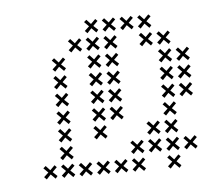

<svg xmlns="http://www.w3.org/2000/svg" viewBox="-35 -354 426 386"><g transform="rotate(-5 178.5 -160.5)"><path d="M67.1 -9.3 57.9 -17.9 67.1 -27.1 62.9 -31.4 53.6 -22.1 45 -31.4 40 -27.1 49.3 -17.9 40 -9.3 45 -4.3 53.6 -13.6 62.9 -4.3ZM102.9 -9.3 93.6 -17.9 102.9 -27.1 98.6 -31.4 89.3 -22.1 80.7 -31.4 75.7 -27.1 85 -17.9 75.7 -9.3 80.7 -4.3 89.3 -13.6 98.6 -4.3ZM138.6 -9.3 129.3 -17.9 138.6 -27.1 134.3 -31.4 125 -22.1 116.4 -31.4 111.4 -27.1 120.7 -17.9 111.4 -9.3 116.4 -4.3 125 -13.6 134.3 -4.3ZM174.3 -9.3 165 -17.9 174.3 -27.1 170 -31.4 160.7 -22.1 152.1 -31.4 147.1 -27.1 156.4 -17.9 147.1 -9.3 152.1 -4.3 160.7 -13.6 170 -4.3ZM210 -9.3 200.7 -17.9 210 -27.1 205.7 -31.4 196.4 -22.1 187.9 -31.4 182.9 -27.1 192.1 -17.9 182.9 -9.3 187.9 -4.3 196.4 -13.6 205.7 -4.3ZM245.7 -9.3 236.4 -17.9 245.7 -27.1 241.4 -31.4 232.1 -22.1 223.6 -31.4 218.6 -27.1 227.9 -17.9 218.6 -9.3 223.6 -4.3 232.1 -13.6 241.4 -4.3ZM317.1 -9.3 307.9 -17.9 317.1 -27.1 312.9 -31.4 303.6 -22.1 295 -31.4 290 -27.1 299.3 -17.9 290 -9.3 295 -4.3 303.6 -13.6 312.9 -4.3ZM245.7 -45 236.4 -53.6 245.7 -62.9 241.4 -67.1 232.1 -57.9 223.6 -67.1 218.6 -62.9 227.9 -53.6 218.6 -45 223.6 -40 232.1 -49.3 241.4 -40ZM281.4 -45 272.1 -53.6 281.4 -62.9 277.1 -67.1 267.9 -57.9 259.3 -67.1 254.3 -62.9 263.6 -53.6 254.3 -45 259.3 -40 267.9 -49.3 277.1 -40ZM317.1 -45 307.9 -53.6 317.1 -62.9 312.9 -67.1 303.6 -57.9 295 -67.1 290 -62.9 299.3 -53.6 290 -45 295 -40 303.6 -49.3 312.9 -40ZM352.9 -45 343.6 -53.6 352.9 -62.9 348.6 -67.1 339.3 -57.9 330.7 -67.1 325.7 -62.9 335 -53.6 325.7 -45 330.7 -40 339.3 -49.3 348.6 -40ZM281.4 -80.7 272.1 -89.3 281.4 -98.6 277.1 -102.9 267.9 -93.6 259.3 -102.9 254.3 -98.6 263.6 -89.3 254.3 -80.7 259.3 -75.7 267.9 -85 277.1 -75.7ZM317.1 -80.7 307.9 -89.3 317.1 -98.6 312.9 -102.9 303.6 -93.6 295 -102.9 290 -98.6 299.3 -89.3 290 -80.7 295 -75.7 303.6 -85 312.9 -75.7ZM317.1 -116.4 307.9 -125 317.1 -134.3 312.9 -138.6 303.6 -129.3 295 -138.6 290 -134.3 299.3 -125 290 -116.4 295 -111.4 303.6 -120.7 312.9 -111.4ZM317.1 -152.1 307.9 -160.7 317.1 -170 312.9 -174.3 303.6 -165 295 -174.3 290 -170 299.3 -160.7 290 -152.1 295 -147.1 303.6 -156.4 312.9 -147.1ZM317.1 -187.9 307.9 -196.4 317.1 -205.7 312.9 -210 303.6 -200.7 295 -210 290 -205.7 299.3 -196.4 290 -187.9 295 -182.9 303.6 -192.1 312.9 -182.9ZM317.1 -223.6 307.9 -232.1 317.1 -241.4 312.9 -245.7 303.6 -236.4 295 -245.7 290 -241.4 299.3 -232.1 290 -223.6 295 -218.6 303.6 -227.9 312.9 -218.6ZM352.9 -223.6 343.6 -232.1 352.9 -241.4 348.6 -245.7 339.3 -236.4 330.7 -245.7 325.7 -241.4 335 -232.1 325.7 -223.6 330.7 -218.6 339.3 -227.9 348.6 -218.6ZM352.9 -187.9 343.6 -196.4 352.9 -205.7 348.6 -210 339.3 -200.7 330.7 -210 325.7 -205.7 335 -196.4 325.7 -187.9 330.7 -182.9 339.3 -192.1 348.6 -182.9ZM352.9 -152.1 343.6 -160.7 352.9 -170 348.6 -174.3 339.3 -165 330.7 -174.3 325.7 -170 335 -160.7 325.7 -152.1 330.7 -147.1 339.3 -156.4 348.6 -147.1ZM317.1 -259.3 307.9 -267.9 317.1 -277.1 312.9 -281.4 303.6 -272.1 295 -281.4 290 -277.1 299.3 -267.9 290 -259.3 295 -254.3 303.6 -263.6 312.9 -254.3ZM281.4 -259.3 272.1 -267.9 281.4 -277.1 277.1 -281.4 267.9 -272.1 259.3 -281.4 254.3 -277.1 263.6 -267.9 254.3 -259.3 259.3 -254.3 267.9 -263.6 277.1 -254.3ZM281.4 -295 272.1 -303.6 281.4 -312.9 277.1 -317.1 267.9 -307.9 259.3 -317.1 254.3 -312.9 263.6 -303.6 254.3 -295 259.3 -290 267.9 -299.3 277.1 -290ZM245.7 -295 236.4 -303.6 245.7 -312.9 241.4 -317.1 232.1 -307.9 223.6 -317.1 218.6 -312.9 227.9 -303.6 218.6 -295 223.6 -290 232.1 -299.3 241.4 -290ZM210 -295 200.7 -303.6 210 -312.9 205.7 -317.1 196.4 -307.9 187.9 -317.1 182.9 -312.9 192.1 -303.6 182.9 -295 187.9 -290 196.4 -299.3 205.7 -290ZM174.3 -295 165 -303.6 174.3 -312.9 170 -317.1 160.7 -307.9 152.1 -317.1 147.1 -312.9 156.4 -303.6 147.1 -295 152.1 -290 160.7 -299.3 170 -290ZM210 -259.3 200.7 -267.9 210 -277.1 205.7 -281.4 196.4 -272.1 187.9 -281.4 182.9 -277.1 192.1 -267.9 182.9 -259.3 187.9 -254.3 196.4 -263.6 205.7 -254.3ZM174.3 -259.3 165 -267.9 174.3 -277.1 170 -281.4 160.7 -272.1 152.1 -281.4 147.1 -277.1 156.4 -267.9 147.1 -259.3 152.1 -254.3 160.7 -263.6 170 -254.3ZM138.6 -259.3 129.3 -267.9 138.6 -277.1 134.3 -281.4 125 -272.1 116.4 -281.4 111.4 -277.1 120.7 -267.9 111.4 -259.3 116.4 -254.3 125 -263.6 134.3 -254.3ZM102.9 -223.6 93.6 -232.1 102.9 -241.4 98.6 -245.7 89.3 -236.4 80.7 -245.7 75.7 -241.4 85 -232.1 75.7 -223.6 80.7 -218.6 89.3 -227.9 98.6 -218.6ZM102.9 -187.9 93.6 -196.4 102.9 -205.7 98.6 -210 89.3 -200.7 80.7 -210 75.7 -205.7 85 -196.4 75.7 -187.9 80.7 -182.9 89.3 -192.1 98.6 -182.9ZM102.9 -152.1 93.6 -160.7 102.9 -170 98.6 -174.3 89.3 -165 80.7 -174.3 75.7 -170 85 -160.7 75.7 -152.1 80.7 -147.1 89.3 -156.4 98.6 -147.1ZM102.9 -116.4 93.6 -125 102.9 -134.3 98.6 -138.6 89.3 -129.3 80.7 -138.6 75.7 -134.3 85 -125 75.7 -116.4 80.7 -111.4 89.3 -120.7 98.6 -111.4ZM102.9 -80.7 93.6 -89.3 102.9 -98.6 98.6 -102.9 89.3 -93.6 80.7 -102.9 75.7 -98.6 85 -89.3 75.7 -80.7 80.7 -75.7 89.3 -85 98.6 -75.7ZM102.9 -45 93.6 -53.6 102.9 -62.9 98.6 -67.1 89.3 -57.9 80.7 -67.1 75.7 -62.9 85 -53.6 75.7 -45 80.7 -40 89.3 -49.3 98.6 -40ZM174.3 -223.6 165 -232.1 174.3 -241.4 170 -245.7 160.7 -236.4 152.1 -245.7 147.1 -241.4 156.4 -232.1 147.1 -223.6 152.1 -218.6 160.7 -227.9 170 -218.6ZM174.3 -187.9 165 -196.4 174.3 -205.7 170 -210 160.7 -200.7 152.1 -210 147.1 -205.7 156.4 -196.4 147.1 -187.9 152.1 -182.9 160.7 -192.1 170 -182.9ZM174.3 -152.1 165 -160.7 174.3 -170 170 -174.3 160.7 -165 152.1 -174.3 147.1 -170 156.4 -160.7 147.1 -152.1 152.1 -147.1 160.7 -156.4 170 -147.1ZM174.3 -116.4 165 -125 174.3 -134.3 170 -138.6 160.7 -129.3 152.1 -138.6 147.1 -134.3 156.4 -125 147.1 -116.4 152.1 -111.4 160.7 -120.7 170 -111.4ZM174.3 -80.7 165 -89.3 174.3 -98.6 170 -102.9 160.7 -93.6 152.1 -102.9 147.1 -98.6 156.4 -89.3 147.1 -80.7 152.1 -75.7 160.7 -85 170 -75.7ZM210 -116.4 200.7 -125 210 -134.3 205.7 -138.6 196.4 -129.3 187.9 -138.6 182.9 -134.3 192.1 -125 182.9 -116.4 187.9 -111.4 196.4 -120.7 205.7 -111.4ZM210 -152.1 200.7 -160.7 210 -170 205.7 -174.3 196.4 -165 187.9 -174.3 182.9 -170 192.1 -160.7 182.9 -152.1 187.9 -147.1 196.4 -156.4 205.7 -147.1ZM210 -187.9 200.7 -196.4 210 -205.7 205.7 -210 196.4 -200.7 187.9 -210 182.9 -205.7 192.1 -196.4 182.9 -187.9 187.9 -182.9 196.4 -192.1 205.7 -182.9ZM210 -223.6 200.7 -232.1 210 -241.4 205.7 -245.7 196.4 -236.4 187.9 -245.7 182.9 -241.4 192.1 -232.1 182.9 -223.6 187.9 -218.6 196.4 -227.9 205.7 -218.6Z"/></g></svg>

Font: Gossip Low Cross Small
Style: Regular
Weight: 200
Width: 3
Designer: Deborah Khodanovich
Version: Version 1.001;Glyphs 3.3.1 (3343)